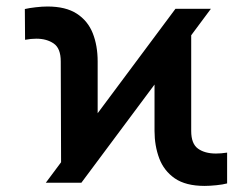

<svg xmlns="http://www.w3.org/2000/svg" viewBox="-20 -573 790 602"><path d="M621.4 9.9Q562.5 9.9 528.2 -13.7Q494 -37.3 479.2 -76.7Q464.5 -116.1 464.5 -162.6V-307.9L235.1 0H123.6L171.5 -64.3L170.5 -380.3Q170.5 -421.5 148.4 -436.6Q126.4 -451.7 93.8 -451.7Q77.1 -451.7 58.6 -448.2L57.9 -544.7Q71.4 -547.9 91.8 -550.2Q112.2 -552.6 128.9 -552.6Q186.1 -552.6 220.7 -530.2Q255.3 -507.8 270.8 -468.9Q286.2 -430 286.2 -380.3V-218L530.2 -545.5H641.3L579.5 -462.4V-162.3Q579.5 -122.2 600.9 -106.9Q622.2 -91.6 657 -91.6Q664.1 -91.6 673.7 -92.3Q683.2 -93 692.1 -94.5V2.1Q679 5.7 658 7.8Q637.1 9.9 621.4 9.9Z"/></svg>

Font: Linik Sans SemiBold
Style: Regular
Weight: 600
Designer: Rasmus Andersson (font), Cristiano Sobral (main changes)
Foundry: rsms
Version: Version 3.018;June 1, 2022;FontCreator 14.0.0.2814 64-bit; t